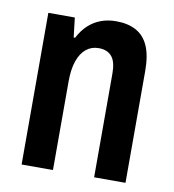

<svg xmlns="http://www.w3.org/2000/svg" viewBox="-66 -598 594 657"><g transform="rotate(10 230.5 -269.5)"><path d="M52 0V-527H144L152 -459H157Q171 -486 190 -503.5Q209 -521 233 -530Q257 -539 286 -539Q327 -539 355.5 -523.5Q384 -508 398.5 -475Q413 -442 413 -388V0H304V-361Q304 -380 300.5 -394.5Q297 -409 289.5 -418.5Q282 -428 270.5 -433Q259 -438 243 -438Q218 -438 199.5 -423Q181 -408 171 -379Q161 -350 161 -307V0Z"/></g></svg>

Font: Archivo SemiBold Condensed
Style: Regular
Weight: 600
Width: 3
Version: Version 2.001